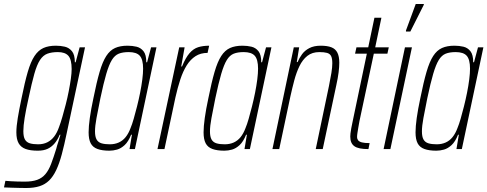

<svg xmlns="http://www.w3.org/2000/svg" viewBox="-65 -747 2442 962"><path d="M66 195Q50 195 32 194.5Q14 194 -5.5 193.5Q-25 193 -45 192L-38 159Q-27 160 -11.5 161Q4 162 22.5 162.5Q41 163 59 163Q97 163 121.5 154Q146 145 162.5 125.5Q179 106 191 74.5Q203 43 217 -2Q220 -15 227 -36Q234 -57 238 -72H234Q224 -47 209 -29Q194 -11 174 -1.5Q154 8 124 8Q87 8 63.5 -0.5Q40 -9 28.5 -29Q17 -49 17 -84Q17 -113 24 -155.5Q31 -198 43 -255Q59 -335 74 -386.5Q89 -438 108 -466.5Q127 -495 152.5 -506.5Q178 -518 215 -518Q239 -518 260 -513Q281 -508 295.5 -490.5Q310 -473 310 -435H314L334 -510H361L270 -83Q257 -20 244.5 26.5Q232 73 216.5 105.5Q201 138 181 157.5Q161 177 133 186Q105 195 66 195ZM126 -24Q152 -24 172 -34Q192 -44 206.5 -63Q221 -82 231 -111Q239 -132 247.5 -161.5Q256 -191 264.5 -224Q273 -257 279.5 -290.5Q286 -324 290 -352.5Q294 -381 294 -401Q294 -449 277.5 -467.5Q261 -486 225 -486Q194 -486 172.5 -478Q151 -470 135.5 -446.5Q120 -423 107 -377Q94 -331 78 -255Q65 -197 58.5 -156.5Q52 -116 52 -90Q52 -62 60 -48Q68 -34 84.5 -29Q101 -24 126 -24Z M483 8Q447 8 423.5 -0.5Q400 -9 389.5 -29Q379 -49 379 -84Q379 -113 385 -156Q391 -199 403 -255Q419 -335 434 -386.5Q449 -438 467.5 -466.5Q486 -495 511.5 -506.5Q537 -518 574 -518Q598 -518 619 -513Q640 -508 654 -490.5Q668 -473 668 -435H672L692 -510H719L611 0H584L596 -72H592Q578 -37 559.5 -20Q541 -3 521.5 2.5Q502 8 483 8ZM485 -24Q510 -24 530 -33Q550 -42 564.5 -60Q579 -78 589 -105Q597 -124 605 -152Q613 -180 621.5 -213.5Q630 -247 637 -282Q644 -317 648 -348.5Q652 -380 652 -403Q652 -449 635.5 -467.5Q619 -486 580 -486Q550 -486 530 -478Q510 -470 495.5 -446.5Q481 -423 467.5 -377Q454 -331 438 -255Q426 -196 418.5 -155.5Q411 -115 411 -89Q411 -62 419 -48Q427 -34 443.5 -29Q460 -24 485 -24Z M724 0 833 -510H860L843 -414H847Q865 -458 884.5 -480.5Q904 -503 928 -510.5Q952 -518 983 -518L975 -482Q940 -482 914.5 -465.5Q889 -449 870.5 -419.5Q852 -390 838.5 -349Q825 -308 814 -259L759 0Z M1059 8Q1023 8 999.5 -0.5Q976 -9 965.5 -29Q955 -49 955 -84Q955 -113 961 -156Q967 -199 979 -255Q995 -335 1010 -386.5Q1025 -438 1043.5 -466.5Q1062 -495 1087.5 -506.5Q1113 -518 1150 -518Q1174 -518 1195 -513Q1216 -508 1230 -490.5Q1244 -473 1244 -435H1248L1268 -510H1295L1187 0H1160L1172 -72H1168Q1154 -37 1135.5 -20Q1117 -3 1097.5 2.5Q1078 8 1059 8ZM1061 -24Q1086 -24 1106 -33Q1126 -42 1140.5 -60Q1155 -78 1165 -105Q1173 -124 1181 -152Q1189 -180 1197.5 -213.5Q1206 -247 1213 -282Q1220 -317 1224 -348.5Q1228 -380 1228 -403Q1228 -449 1211.5 -467.5Q1195 -486 1156 -486Q1126 -486 1106 -478Q1086 -470 1071.5 -446.5Q1057 -423 1043.5 -377Q1030 -331 1014 -255Q1002 -196 994.5 -155.5Q987 -115 987 -89Q987 -62 995 -48Q1003 -34 1019.5 -29Q1036 -24 1061 -24Z M1300 0 1407 -510H1434L1422 -436H1426Q1435 -457 1448.5 -475.5Q1462 -494 1485 -506Q1508 -518 1542 -518Q1575 -518 1595.5 -510Q1616 -502 1625.5 -483Q1635 -464 1635 -433Q1635 -412 1631.5 -384Q1628 -356 1620 -320L1552 0H1517L1583 -315Q1591 -354 1595.5 -382Q1600 -410 1600 -430Q1600 -454 1594 -466Q1588 -478 1573.5 -482Q1559 -486 1535 -486Q1499 -486 1475 -467Q1451 -448 1435.5 -416Q1420 -384 1409.5 -344.5Q1399 -305 1390 -264L1334 0Z M1781 0Q1756 0 1738.5 -3.5Q1721 -7 1710.5 -14.5Q1700 -22 1695 -34Q1690 -46 1690 -63Q1690 -68 1691 -78.5Q1692 -89 1695 -104.5Q1698 -120 1702 -139L1773 -478H1714L1721 -510H1780L1811 -658H1846L1815 -510H1883L1876 -478H1808L1736 -140Q1733 -124 1730.5 -109Q1728 -94 1726 -81.5Q1724 -69 1724 -60Q1724 -51 1729.5 -44Q1735 -37 1748.5 -33.5Q1762 -30 1787 -30Z M1857 0 1964 -510H1999L1891 0ZM1969 -589V-594L2018 -727H2059L2058 -722L1991 -589Z M2121 8Q2085 8 2061.5 -0.5Q2038 -9 2027.5 -29Q2017 -49 2017 -84Q2017 -113 2023 -156Q2029 -199 2041 -255Q2057 -335 2072 -386.5Q2087 -438 2105.5 -466.5Q2124 -495 2149.5 -506.5Q2175 -518 2212 -518Q2236 -518 2257 -513Q2278 -508 2292 -490.5Q2306 -473 2306 -435H2310L2330 -510H2357L2249 0H2222L2234 -72H2230Q2216 -37 2197.5 -20Q2179 -3 2159.5 2.5Q2140 8 2121 8ZM2123 -24Q2148 -24 2168 -33Q2188 -42 2202.5 -60Q2217 -78 2227 -105Q2235 -124 2243 -152Q2251 -180 2259.5 -213.5Q2268 -247 2275 -282Q2282 -317 2286 -348.5Q2290 -380 2290 -403Q2290 -449 2273.5 -467.5Q2257 -486 2218 -486Q2188 -486 2168 -478Q2148 -470 2133.5 -446.5Q2119 -423 2105.5 -377Q2092 -331 2076 -255Q2064 -196 2056.5 -155.5Q2049 -115 2049 -89Q2049 -62 2057 -48Q2065 -34 2081.5 -29Q2098 -24 2123 -24Z"/></svg>

Font: Saira ExtraCondensed Thin
Style: Italic
Weight: 250
Width: 2
Italic angle: -12°
Designer: Hector Gatti with collaboration of the Omnibus-Type team
Foundry: Omnibus-Type
Version: Version 1.101